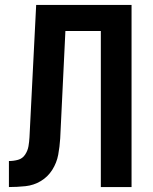

<svg xmlns="http://www.w3.org/2000/svg" viewBox="-20 -755 616 775"><path d="M16 0Q49 0 82.5 -3.5Q116 -7 144.5 -24Q173 -41 191 -69.5Q209 -98 215 -130.5Q221 -163 223 -196L244 -630H387V0H511V-735H126L99 -201Q98 -183 95 -165Q92 -147 81.5 -131Q71 -115 53 -110Q35 -105 16 -105Z"/></svg>

Font: Iosevka Sparkle
Style: Bold
Weight: 700
Designer: Belleve Invis
Foundry: Belleve Invis
Version: Version 4.5.0; ttfautohint (v1.8.3)